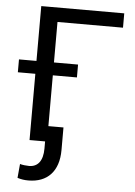

<svg xmlns="http://www.w3.org/2000/svg" viewBox="-61 -757 714 1015"><g transform="rotate(5 296.0 -249.0)"><path d="M556.6 -710.9H116.2V-419.9H23.4V-351.6H116.2V0H198.7V38.1C198.7 103 171.9 136.7 125.5 136.7C112.3 136.7 87.9 134.3 77.1 130.4L70.3 204.6C90.3 210.9 107.4 213.4 128.4 213.4C228.5 213.4 289.1 151.4 289.1 38.1V-82H209V-351.6H336.9V-419.9H209V-634.8H556.6Z"/></g></svg>

Font: Bert Sans
Style: Regular
Weight: 400
Designer: Christian Robertson (Google), Cristiano Sobral
Foundry: Google, Cristiano Sobral
Version: Version 3.101